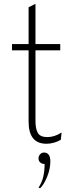

<svg xmlns="http://www.w3.org/2000/svg" viewBox="-20 -742 401 1007"><path d="M130 -104V-478H43V-511H130V-704L166 -722V-511H296V-478H166V-109Q166 -65 179 -44Q192 -23 228 -23Q266 -23 303 -47L299 -9Q283 1 262.5 6.5Q242 12 224 12Q130 12 130 -104ZM214 118Q200 118 191 110Q182 102 182 89Q182 76 190.5 67Q199 58 211 58Q226 58 235 69Q244 80 244 104Q244 144 227.5 184.5Q211 225 191 245L182 242Q200 215 207 184.5Q214 154 214 118Z"/></svg>

Font: Overpass Thin
Style: Regular
Weight: 100
Designer: Delve Withrington, Thomas Jockin
Foundry: Delve Fonts
Version: Version 3.000;DELV;Overpass